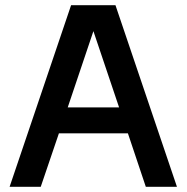

<svg xmlns="http://www.w3.org/2000/svg" viewBox="-20 -720 719 740"><path d="M425 -700 662 0H542L473 -206H207L137 0H17L254 -700ZM340 -600 241 -306H439Z"/></svg>

Font: MedMera Sans Semibold
Style: Regular
Weight: 600
Designer: Kasper Nordkvist
Foundry: UNCUT.wtf
Version: Version 1.300